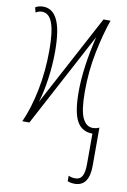

<svg xmlns="http://www.w3.org/2000/svg" viewBox="-88 -590 584 885"><g transform="rotate(10 204.5 -147.5)"><path d="M292 236V210Q307 217 323 217Q346 217 356 199Q366 181 366 142V0Q316 0 293 -42Q270 -84 270 -179Q270 -291 306 -441L71 0H38Q68 -66 86 -155.5Q104 -245 104 -344Q104 -431 88.5 -472Q73 -513 40 -513Q24 -513 11 -504L5 -527Q19 -537 42 -537Q86 -537 108.5 -490Q131 -443 131 -342Q131 -280 122 -215.5Q113 -151 98 -102L325 -527H358Q334 -459 316 -370Q298 -281 298 -185Q298 -97 315 -61.5Q332 -26 362 -26Q381 -26 393 -33V145Q393 242 325 242Q308 242 292 236Z"/></g></svg>

Font: Noto Sans Display Thin Cond
Style: Regular
Weight: 250
Width: 3
Designer: Monotype Design team
Foundry: Monotype Imaging Inc.
Version: Version 1.000